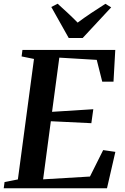

<svg xmlns="http://www.w3.org/2000/svg" viewBox="-30 -1011 670 1031"><path d="M-10 0 -5.5 -33.5 66 -47.5 152.5 -694.5 86 -708 90.5 -743H589L579.5 -572.5H519L489.5 -689.5L288.5 -701.5L249.5 -410.5L471 -424.5L460.5 -349.5L243 -360L201.5 -48L453 -63L524 -205L589.5 -195.5L544.5 0ZM339 -807 245.5 -973.5 279.5 -991Q307 -966.5 334.2 -941Q361.5 -915.5 387 -889.5Q421.5 -915.5 459.5 -940.8Q497.5 -966 536 -990.5L567 -971.5L414 -807Z"/></svg>

Font: Merriweather 72pt SemiBold
Style: Italic
Weight: 600
Italic angle: -7.8°
Version: Version 2.101